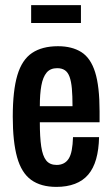

<svg xmlns="http://www.w3.org/2000/svg" viewBox="-20 -720 440 752"><path d="M201 12Q140 12 102 -15.5Q64 -43 47 -104Q30 -165 30 -263Q30 -365 48 -425.5Q66 -486 105.5 -512.5Q145 -539 207 -539Q262 -539 298.5 -516Q335 -493 352.5 -437.5Q370 -382 370 -284V-241H136Q136 -183 141.5 -146Q147 -109 161 -91.5Q175 -74 202 -74Q217 -74 229 -80Q241 -86 249 -98.5Q257 -111 261 -132Q265 -153 266 -183H368Q367 -134 356.5 -97Q346 -60 325.5 -36Q305 -12 273.5 0Q242 12 201 12ZM136 -304H264Q264 -345 261.5 -373Q259 -401 252.5 -419Q246 -437 234 -445Q222 -453 204 -453Q177 -453 162.5 -435.5Q148 -418 142 -385Q136 -352 136 -304ZM102 -630V-700H297V-630Z"/></svg>

Font: Archivo ExtraCondensed SemiBold
Style: Regular
Weight: 600
Width: 2
Designer: Hector Gatti
Foundry: Omnibus-Type
Version: Version 2.001